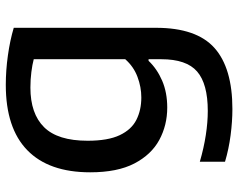

<svg xmlns="http://www.w3.org/2000/svg" viewBox="-100 -492 822 663"><g transform="rotate(-90 311.5 -161.0)"><path d="M266 230Q223.5 230 175.5 223.8Q127.5 217.5 84 204.5V117.5Q132 131.5 176.2 138.2Q220.5 145 259.5 145Q353 145 395.5 108.2Q438 71.5 438 -15.5V-59.5H432.5Q404.5 -30 363.8 -12.5Q323 5 271 5Q210 5 159.2 -22.5Q108.5 -50 78 -108.5Q47.5 -167 47.5 -261Q47.5 -404 123.8 -478.2Q200 -552.5 349.5 -552.5Q399.5 -552.5 451.2 -545.2Q503 -538 546.5 -525V-34Q546.5 106 477 168Q407.5 230 266 230ZM306 -84.5Q342 -84.5 377.2 -97.8Q412.5 -111 438 -140V-456Q419 -461 393.8 -464.2Q368.5 -467.5 340 -467.5Q250 -467.5 203.2 -420.2Q156.5 -373 156.5 -270Q156.5 -199.5 175.8 -159Q195 -118.5 228.8 -101.5Q262.5 -84.5 306 -84.5Z"/></g></svg>

Font: Encode Sans SmExp Md
Style: Regular
Weight: 500
Width: 6
Designer: Multiple Designers
Foundry: Impallari Type
Version: Version 3.002; ttfautohint (v1.8.3) -l 8 -r 50 -G 200 -x 14 